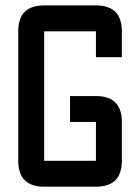

<svg xmlns="http://www.w3.org/2000/svg" viewBox="-20 -704 528 724"><path d="M341.8 0H146.5Q48.8 0 48.8 -97.7V-585.9Q48.8 -683.6 146.5 -683.6H341.8Q439.5 -683.6 439.5 -585.9V-488.3H341.8V-585.9H146.5V-97.7H341.8V-244.1H244.1V-341.8H341.8Q439.5 -341.8 439.5 -244.1V-97.7Q439.5 0 341.8 0Z"/></svg>

Font: BabelStone Runic Elder Futhark
Style: Regular
Weight: 400
Designer: Andrew West
Foundry: BabelStone
Version: Version 3.005 March 14, 2022